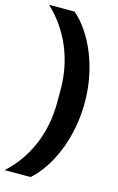

<svg xmlns="http://www.w3.org/2000/svg" viewBox="-148 -815 620 1007"><g transform="rotate(15 162.5 -311.0)"><path d="M301 -312C301 -505 226 -673 126 -760H-13C94 -660 161 -516 161 -346V-276C161 -100 93 41 -13 138H127C224 54 301 -117 301 -312Z"/></g></svg>

Font: IBM Plex Sans Thai Looped
Style: Bold
Weight: 700
Designer: Mike Abbink, Paul van der Laan, Pieter van Rosmalen, Ben Mitchell, Mark Frömberg
Foundry: Bold Monday
Version: Version 1.1